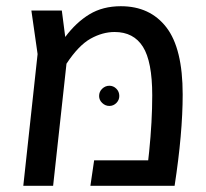

<svg xmlns="http://www.w3.org/2000/svg" viewBox="-20 -598 663 618"><path d="M568 -294Q568 -169 542 0H271L283 -82H457L460 -109Q470 -207 470 -291Q470 -400 440 -447.5Q410 -495 349 -495Q310 -495 271.5 -473.5Q233 -452 194 -393L151 0H55L101 -424L81 -564H179L190 -479Q225 -526 268 -552Q311 -578 369 -578Q463 -578 515.5 -510Q568 -442 568 -294ZM299 -289Q299 -303 309 -312.5Q319 -322 332 -322Q345 -322 354.5 -312.5Q364 -303 364 -289Q364 -276 354.5 -266.5Q345 -257 332 -257Q319 -257 309 -266.5Q299 -276 299 -289Z"/></svg>

Font: FiraGO
Style: Regular
Weight: 400
Designer: bBox Type
Foundry: bBox Type GmbH
Version: Version 1.001;April 20, 2020;FontCreator 12.0.0.2555 64-bit